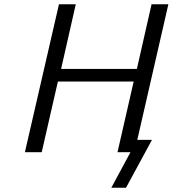

<svg xmlns="http://www.w3.org/2000/svg" viewBox="-20 -715 811 902"><path d="M97 0 257 -695H336L267 -391H623L692 -695H771L625 -58H694L572 167H503L593 0H532L608 -332H252L176 0Z"/></svg>

Font: Coval
Style: ExtraLight Italic
Weight: 200
Foundry: Context Ltd
Version: Version 001.000